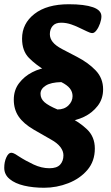

<svg xmlns="http://www.w3.org/2000/svg" viewBox="-22 -715 521 905"><path d="M-2 76Q-2 48 8 26.5Q18 5 31 5Q35 5 42 7.5Q49 10 65 21Q99 43 136.5 60.5Q174 78 211 78Q246 78 261.5 61Q277 44 277 17Q277 -3 262.5 -22Q248 -41 219 -57L137 -104Q89 -132 66 -165.5Q43 -199 43 -245Q43 -290 67.5 -322.5Q92 -355 130 -374.5Q168 -394 207 -397L196 -380Q147 -409 114.5 -442Q82 -475 82 -533Q82 -604 140.5 -649.5Q199 -695 302 -695Q376 -695 416 -681Q456 -667 456 -638Q456 -623 449.5 -604.5Q443 -586 433 -572.5Q423 -559 413 -559Q408 -559 401 -561.5Q394 -564 388 -567Q378 -571 358.5 -581Q339 -591 315 -599.5Q291 -608 266 -608Q239 -608 226 -592.5Q213 -577 213 -554Q213 -534 226.5 -517Q240 -500 270 -484L341 -447Q395 -419 429.5 -382.5Q464 -346 464 -294Q464 -249 438.5 -216Q413 -183 374.5 -164.5Q336 -146 295 -143L302 -164Q352 -140 388.5 -105Q425 -70 425 -15Q425 45 390 86Q355 127 300 148.5Q245 170 186 170Q134 170 91.5 160Q49 150 23.5 129Q-2 108 -2 76ZM169 -273Q169 -250 187.5 -233.5Q206 -217 249 -199Q281 -199 300.5 -218Q320 -237 320 -262Q320 -282 307.5 -298Q295 -314 267 -328Q218 -327 193.5 -311.5Q169 -296 169 -273Z"/></svg>

Font: Alkatra
Style: Bold
Weight: 700
Designer: Suman Bhandary
Version: Version 1.100;gftools[0.9.22]